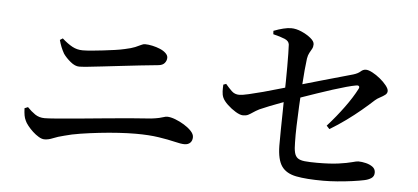

<svg xmlns="http://www.w3.org/2000/svg" viewBox="-51 -870 2101 964"><g transform="rotate(5 1000.0 -388.5)"><path d="M194 -99Q181 -99 165 -108.5Q149 -118 134.5 -131.5Q120 -145 108.5 -159.5Q97 -174 93 -184Q87 -196 84.5 -210Q82 -224 81 -246L98 -253Q117 -233 137.5 -219Q158 -205 186 -205Q203 -205 247 -208.5Q291 -212 350.5 -217.5Q410 -223 476.5 -229.5Q543 -236 606.5 -241.5Q670 -247 719 -250Q744 -253 759 -256.5Q774 -260 782.5 -263Q791 -266 798 -266Q816 -266 839.5 -257Q863 -248 885 -234.5Q907 -221 921.5 -205.5Q936 -190 936 -175Q936 -157 925.5 -146.5Q915 -136 896 -136Q879 -136 846.5 -144Q814 -152 765 -159.5Q716 -167 649 -167Q610 -167 562.5 -164Q515 -161 466 -155.5Q417 -150 372 -143Q327 -136 292 -126Q259 -118 236.5 -108.5Q214 -99 194 -99ZM336 -478Q315 -478 292 -497Q269 -516 255 -536Q246 -552 239.5 -568Q233 -584 228 -603L242 -612Q270 -587 294 -574Q318 -561 346 -561Q365 -561 392 -563.5Q419 -566 449 -569.5Q479 -573 507.5 -577Q536 -581 557 -586Q590 -593 608 -600.5Q626 -608 636.5 -613.5Q647 -619 656 -619Q673 -619 693.5 -614.5Q714 -610 732 -602.5Q750 -595 761.5 -584Q773 -573 773 -561Q773 -546 763 -534Q753 -522 732 -520Q688 -516 640 -510.5Q592 -505 543 -499.5Q494 -494 452 -489Q410 -484 379.5 -481Q349 -478 336 -478Z M1607 -14Q1521 -14 1470 -24Q1419 -34 1396 -67Q1373 -100 1372 -170Q1372 -206 1372.5 -252Q1373 -298 1374 -343.5Q1375 -389 1375 -423Q1376 -456 1376.5 -493.5Q1377 -531 1377 -567.5Q1377 -604 1376.5 -634Q1376 -664 1375 -680Q1373 -698 1351.5 -707Q1330 -716 1293 -725L1292 -742Q1318 -752 1340.5 -757.5Q1363 -763 1380 -763Q1405 -763 1432.5 -751Q1460 -739 1479.5 -723Q1499 -707 1499 -692Q1499 -679 1493.5 -669Q1488 -659 1481.5 -647.5Q1475 -636 1472 -618Q1469 -597 1465.5 -559Q1462 -521 1459 -473.5Q1456 -426 1453.5 -375Q1451 -324 1449.5 -277Q1448 -230 1449 -193Q1449 -162 1453.5 -143Q1458 -124 1470 -115Q1482 -106 1505.5 -103.5Q1529 -101 1568 -101Q1634 -101 1676.5 -107Q1719 -113 1742.5 -119.5Q1766 -126 1774 -126Q1792 -126 1812.5 -121Q1833 -116 1847 -105.5Q1861 -95 1861 -77Q1861 -58 1846.5 -48.5Q1832 -39 1812 -35Q1789 -30 1752.5 -25Q1716 -20 1677.5 -17Q1639 -14 1607 -14ZM1600 -291Q1645 -341 1683 -393Q1721 -445 1743 -488Q1748 -497 1744.5 -502Q1741 -507 1730 -505Q1712 -502 1681 -493.5Q1650 -485 1612.5 -473Q1575 -461 1537 -448Q1499 -435 1466 -423.5Q1433 -412 1411 -403Q1388 -395 1360 -384.5Q1332 -374 1305 -363.5Q1278 -353 1256 -343Q1237 -333 1225.5 -325Q1214 -317 1203.5 -311.5Q1193 -306 1177 -306Q1162 -306 1139.5 -319.5Q1117 -333 1097.5 -351.5Q1078 -370 1071 -386Q1065 -400 1064.5 -417Q1064 -434 1065 -451L1079 -456Q1095 -437 1110.5 -422Q1126 -407 1149 -407Q1164 -407 1196.5 -414.5Q1229 -422 1268.5 -432.5Q1308 -443 1344.5 -454Q1381 -465 1404 -471Q1434 -480 1475.5 -492Q1517 -504 1562.5 -517Q1608 -530 1647.5 -541Q1687 -552 1711 -559Q1734 -566 1746 -577Q1758 -588 1772 -588Q1785 -588 1805 -577.5Q1825 -567 1844.5 -551Q1864 -535 1877 -518.5Q1890 -502 1890 -491Q1890 -479 1879.5 -471Q1869 -463 1854.5 -455.5Q1840 -448 1830 -439Q1803 -414 1769 -385.5Q1735 -357 1696.5 -329Q1658 -301 1615 -275Z"/></g></svg>

Font: Noto Serif JP ExtraLight SemiBold
Style: Regular
Weight: 600
Version: Version 2.003-H1;hotconv 1.1.1;makeotfexe 2.6.0